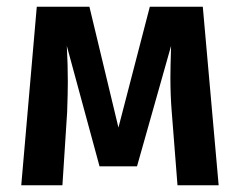

<svg xmlns="http://www.w3.org/2000/svg" viewBox="-20 -549 711 569"><path d="M628 0H506L489 -217Q485 -265 485 -321Q485 -345 487 -413L386 -56H275L178 -413Q181 -358 181 -306Q181 -275 179 -217L165 0H43L89 -529H245L331 -171L424 -529H581Z"/></svg>

Font: Fira Sans Medium
Style: Regular
Weight: 500
Designer: bBox Type GmbH & Carrois Corporate GbR & Edenspiekermann AG
Foundry: bBox Type GmbH & Carrois Corporate GbR & Edenspiekermann AG
Version: Version 4.301